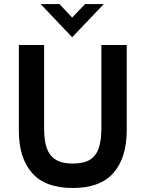

<svg xmlns="http://www.w3.org/2000/svg" viewBox="-20 -932 730 962"><path d="M344.5 10Q207 10 140.8 -65.2Q74.5 -140.5 74.5 -275.5V-706.5H201V-290Q201 -227 214.5 -189.2Q228 -151.5 258 -133Q289 -112.5 344.5 -112.5Q398.5 -112.5 429.8 -131.2Q461 -150 474.5 -189.2Q488 -228.5 488 -290V-706.5H615V-280.5Q615 -142 548.8 -66Q482.5 10 344.5 10ZM341.5 -745.5 183.5 -911.5H278L341.5 -844L406 -911.5H500Z"/></svg>

Font: Acari Sans
Style: Bold
Weight: 700
Designer: Alfredo Marco Pradil and Stefan Peev (font) & Cristiano Sobral (main changes)
Foundry: Alfredo Marco Pradil and Stefan Peev (font) & Cristiano Sobral (main changes)
Version: Version 1.063; ttfautohint (v1.8.3)